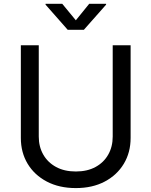

<svg xmlns="http://www.w3.org/2000/svg" viewBox="-20 -962 784 994"><path d="M372.6 11.7Q286.6 11.7 222.4 -22Q158.2 -55.7 123 -114.3Q87.9 -172.9 87.9 -247.6V-727.5H180.7V-254.9Q180.7 -202.6 203.9 -161.9Q227.1 -121.1 270 -97.7Q313 -74.2 372.6 -74.2Q432.1 -74.2 474.9 -97.7Q517.6 -121.1 540.5 -161.9Q563.5 -202.6 563.5 -254.9V-727.5H656.2V-247.6Q656.2 -172.9 621.1 -114.3Q585.9 -55.7 522.2 -22Q458.5 11.7 372.6 11.7ZM302.2 -942.4 372.6 -856.9 441.9 -942.4H529.3V-938L414.1 -807.6H330.6L215.8 -938V-942.4Z"/></svg>

Font: Atlassian Sans
Style: Regular
Weight: 400
Designer: Rasmus Andersson
Foundry: Modifications by Atlassian Pty Ltd, manufactured by rsms
Version: Version 4.001;git-9221beed3